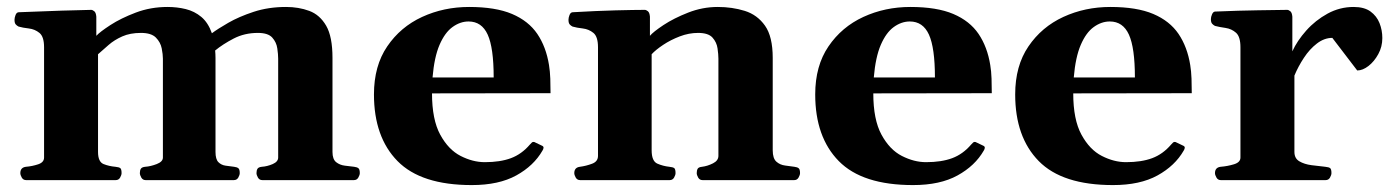

<svg xmlns="http://www.w3.org/2000/svg" viewBox="-20 -515 3981 549"><path d="M54.7 0Q46.4 0 42.2 -7.3Q38.1 -14.6 38.1 -20Q38.1 -36.1 54.2 -38.1Q72.3 -39.6 89.1 -45.2Q106 -50.8 106 -64.5V-379.9Q106 -410.2 92.8 -420.9Q79.6 -431.6 62.5 -433.6Q45.4 -435.5 33.2 -439Q28.3 -441.4 24.9 -445.3Q21.5 -449.2 21.5 -458.5Q21.5 -464.4 24.4 -471.9Q27.3 -479.5 33.2 -480Q100.6 -482.9 156.5 -484.6Q212.4 -486.3 240.7 -486.8Q244.6 -486.8 249.5 -482.9Q254.4 -479 255.4 -467.3V-412.6Q265.6 -423.8 295.7 -443.4Q325.7 -462.9 368.2 -479Q410.6 -495.1 459 -495.1Q486.3 -495.1 511.2 -489Q536.1 -482.9 555.7 -466.6Q575.2 -450.2 585.9 -419.9Q602.1 -432.1 632.6 -449.7Q663.1 -467.3 705.3 -481.2Q747.6 -495.1 797.9 -495.1Q834 -495.1 864.3 -483.9Q894.5 -472.7 912.6 -441.5Q930.7 -410.3 930.7 -349.6V-80.6Q930.7 -59.6 941.2 -51.3Q951.7 -43 966.1 -41.3Q980.5 -39.6 992.7 -38.1Q1001 -37.1 1004.9 -33.9Q1008.8 -30.8 1008.8 -20Q1008.8 -14.6 1004.6 -7.3Q1000.5 0 992.1 0H730Q721.7 0 717.5 -7.3Q713.4 -14.6 713.4 -20Q713.4 -27.8 716.3 -32.5Q719.2 -37.1 728.5 -38.1Q744.1 -39.1 759.8 -45.9Q775.4 -52.7 775.4 -64.5V-347.2Q775.4 -359.4 772.9 -376.7Q770.5 -394 758.5 -407.5Q746.6 -420.9 717.3 -420.9Q679.2 -420.9 648.2 -404.8Q617.2 -388.7 595.2 -370.6Q595.7 -365.7 595.9 -360.4Q596.2 -355 596.2 -349.6V-80.6Q596.2 -59.6 604.5 -51.3Q612.8 -43 625 -41.3Q637.2 -39.6 649.4 -38.1Q657.7 -37.1 661.6 -33.9Q665.5 -30.8 665.5 -20Q665.5 -14.6 661.4 -7.3Q657.2 0 648.8 0H396.5Q388.2 0 384 -7.3Q379.9 -14.6 379.9 -20Q379.9 -27.8 382.8 -32.5Q385.7 -37.1 395 -38.1Q410.6 -39.1 428.2 -45.9Q445.8 -52.7 445.8 -64.5V-347.2Q445.8 -359.4 442.4 -376.7Q439 -394 425.8 -407.5Q412.6 -420.9 383.1 -420.9Q352.1 -420.9 329.6 -410.9Q307.1 -400.9 290.8 -386.7Q274.4 -372.6 260.3 -359.9V-80.6Q260.3 -52.3 276.1 -45.9Q292 -39.6 310.1 -38.1Q320.3 -37.1 324 -34.2Q327.6 -31.2 327.6 -20Q327.6 -14.6 323.5 -7.3Q319.3 0 311 0Z M1329.1 14.2Q1184.1 14.2 1116.7 -54.4Q1049.3 -123 1049.3 -245.1Q1049.3 -326.7 1087.2 -382.3Q1125 -438 1187 -466.6Q1249 -495.1 1321.3 -495.1Q1397 -495.1 1444.1 -475.1Q1491.2 -455.1 1516.4 -418Q1541.5 -380.9 1549.8 -329.1Q1552.7 -311.5 1553.5 -290Q1554.2 -268.6 1554.2 -248.5L1215.3 -248Q1215.3 -172.9 1238.8 -129.9Q1262.2 -86.9 1297.1 -69.1Q1332 -51.3 1366.2 -51.3Q1410.2 -51.3 1440.9 -62.7Q1471.7 -74.2 1495.1 -101.6Q1497.6 -104 1500.2 -106.9Q1502.9 -109.9 1507.8 -108.9L1529.3 -98.6Q1534.2 -96.7 1534.2 -92.8Q1534.2 -90.8 1533.4 -88.9Q1532.7 -86.9 1531.2 -84.5Q1506.3 -41 1456.3 -13.4Q1406.2 14.2 1329.1 14.2ZM1216.8 -293.5H1391.6Q1391.6 -378.4 1374.5 -416Q1357.4 -453.6 1319.8 -453.6Q1295.9 -453.6 1273.9 -437.7Q1252 -421.9 1236.8 -386.7Q1221.7 -351.6 1216.8 -293.5Z M1638.7 0Q1630.4 0 1626.2 -7.3Q1622.1 -14.6 1622.1 -20Q1622.1 -36.1 1638.2 -38.1Q1656.2 -40.5 1673.1 -46.9Q1689.9 -53.2 1689.9 -69.3V-379.9Q1689.9 -410.2 1676.8 -420.9Q1663.6 -431.6 1646.5 -433.6Q1629.4 -435.5 1617.2 -439Q1612.3 -441.4 1608.9 -445.3Q1605.5 -449.2 1605.5 -458.5Q1605.5 -464.4 1608.4 -471.9Q1611.3 -479.5 1617.2 -480Q1684.6 -483.9 1740 -485.4Q1795.4 -486.8 1823.7 -486.8Q1827.6 -486.8 1832.5 -482.9Q1837.4 -479 1838.4 -467.3V-412.6Q1847.7 -423.8 1877.2 -443.4Q1906.7 -462.9 1947.8 -479Q1988.8 -495.1 2032.2 -495.1Q2073.7 -495.1 2109.6 -483.9Q2145.5 -472.7 2167.5 -441.5Q2189.5 -410.3 2189.5 -349.6V-85.4Q2189.5 -62 2200 -52.7Q2210.4 -43.5 2224.9 -41.7Q2239.3 -40 2251.5 -38.1Q2259.8 -37.1 2263.7 -33.9Q2267.6 -30.8 2267.6 -20Q2267.6 -14.6 2263.4 -7.3Q2259.3 0 2251 0H1988.8Q1980.5 0 1976.3 -7.3Q1972.2 -14.6 1972.2 -20Q1972.2 -27.8 1974.9 -32.5Q1977.5 -37.1 1987.3 -38.1Q2002.9 -40 2018.6 -47.9Q2034.2 -55.7 2034.2 -69.3V-347.2Q2034.2 -359.4 2031.7 -376.7Q2029.3 -394 2017.3 -407.5Q2005.4 -420.9 1976.1 -420.9Q1949.7 -420.9 1923.6 -410.9Q1897.5 -400.9 1876.2 -386.7Q1855 -372.6 1843.3 -359.9V-85.4Q1843.3 -54.2 1859.6 -47.1Q1876 -40 1894 -38.1Q1904.3 -37.1 1908 -34.2Q1911.6 -31.2 1911.6 -20Q1911.6 -14.6 1907.5 -7.3Q1903.3 0 1895 0Z M2590.8 14.2Q2445.8 14.2 2378.4 -54.4Q2311 -123 2311 -245.1Q2311 -326.7 2348.9 -382.3Q2386.7 -438 2448.7 -466.6Q2510.7 -495.1 2583 -495.1Q2658.7 -495.1 2705.8 -475.1Q2752.9 -455.1 2778.1 -418Q2803.2 -380.9 2811.5 -329.1Q2814.5 -311.5 2815.2 -290Q2815.9 -268.6 2815.9 -248.5L2477.1 -248Q2477.1 -172.9 2500.5 -129.9Q2523.9 -86.9 2558.8 -69.1Q2593.8 -51.3 2627.9 -51.3Q2671.9 -51.3 2702.6 -62.7Q2733.4 -74.2 2756.8 -101.6Q2759.3 -104 2762 -106.9Q2764.6 -109.9 2769.5 -108.9L2791 -98.6Q2795.9 -96.7 2795.9 -92.8Q2795.9 -90.8 2795.2 -88.9Q2794.4 -86.9 2793 -84.5Q2768.1 -41 2718 -13.4Q2668 14.2 2590.8 14.2ZM2478.5 -293.5H2653.3Q2653.3 -378.4 2636.2 -416Q2619.1 -453.6 2581.5 -453.6Q2557.6 -453.6 2535.6 -437.7Q2513.7 -421.9 2498.5 -386.7Q2483.4 -351.6 2478.5 -293.5Z M3162.6 14.2Q3017.6 14.2 2950.2 -54.4Q2882.8 -123 2882.8 -245.1Q2882.8 -326.7 2920.7 -382.3Q2958.5 -438 3020.5 -466.6Q3082.5 -495.1 3154.8 -495.1Q3230.5 -495.1 3277.6 -475.1Q3324.7 -455.1 3349.9 -418Q3375 -380.9 3383.3 -329.1Q3386.2 -311.5 3387 -290Q3387.7 -268.6 3387.7 -248.5L3048.8 -248Q3048.8 -172.9 3072.3 -129.9Q3095.7 -86.9 3130.6 -69.1Q3165.5 -51.3 3199.7 -51.3Q3243.7 -51.3 3274.4 -62.7Q3305.2 -74.2 3328.6 -101.6Q3331.1 -104 3333.7 -106.9Q3336.4 -109.9 3341.3 -108.9L3362.8 -98.6Q3367.7 -96.7 3367.7 -92.8Q3367.7 -90.8 3366.9 -88.9Q3366.2 -86.9 3364.7 -84.5Q3339.8 -41 3289.8 -13.4Q3239.7 14.2 3162.6 14.2ZM3050.3 -293.5H3225.1Q3225.1 -378.4 3208 -416Q3190.9 -453.6 3153.3 -453.6Q3129.4 -453.6 3107.4 -437.7Q3085.4 -421.9 3070.3 -386.7Q3055.2 -351.6 3050.3 -293.5Z M3470.7 0Q3462.4 0 3458.3 -7.3Q3454.1 -14.6 3454.1 -20Q3454.1 -36.1 3470.2 -38.1Q3490.2 -39.7 3508.5 -45.3Q3526.9 -50.9 3526.9 -64.5V-379.9Q3526.9 -410.2 3514.2 -421.4Q3501.5 -432.6 3484.4 -435.1Q3467.3 -437.5 3454.1 -440.9Q3449.2 -443.4 3445.8 -447.3Q3442.4 -451.2 3442.4 -460.4Q3442.4 -466.4 3445.6 -473.9Q3448.7 -481.4 3454.1 -481.9Q3523.9 -484.9 3577.4 -485.6Q3630.9 -486.3 3660.6 -486.8Q3664.6 -486.8 3669.4 -482.9Q3674.3 -479 3675.3 -467.3V-368.2Q3689 -398.4 3715.1 -427.7Q3741.2 -457 3776.1 -476.1Q3811 -495.1 3850.6 -495.1Q3880.9 -495.1 3898.7 -482.2Q3916.5 -469.2 3924.6 -448.9Q3932.6 -428.5 3932.6 -406.2Q3932.6 -381.3 3921.1 -360.4Q3909.7 -339.4 3893.1 -326.4Q3876.5 -313.5 3860.8 -313.5L3789.6 -406.7Q3766.6 -406.7 3745.6 -390.6Q3724.6 -374.5 3708.3 -349.6Q3691.9 -324.7 3681.2 -298.8V-80.6Q3681.2 -62.1 3695.3 -53.8Q3709.5 -45.4 3730 -42.7Q3750.5 -40 3769.5 -38.1Q3779.8 -37.1 3783.4 -34.2Q3787.1 -31.2 3787.1 -20Q3787.1 -14.6 3783 -7.3Q3778.8 0 3770.5 0Z"/></svg>

Font: Gelasio
Style: Regular
Weight: 400
Designer: Eben Sorkin
Foundry: Eben Sorkin
Version: Version 1.008